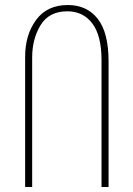

<svg xmlns="http://www.w3.org/2000/svg" viewBox="-20 -744 531 764"><path d="M80 -518Q80 -605 123.5 -664.5Q167 -724 250 -724Q326 -724 369 -669Q412 -614 412 -500V0H384V-504Q384 -602 347.5 -650.5Q311 -699 248 -699Q175 -699 141.5 -644Q108 -589 108 -515V0H80Z"/></svg>

Font: Noto Serif Georgian Thin Cond
Style: Regular
Weight: 250
Width: 3
Designer: Monotype Design team
Foundry: Monotype Imaging Inc.
Version: Version 1.000